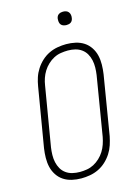

<svg xmlns="http://www.w3.org/2000/svg" viewBox="-137 -997 773 1079"><g transform="rotate(-15 250.0 -458.0)"><path d="M199 8Q171 8 144.5 2Q118 -4 96.5 -18Q75 -32 60.5 -54Q46 -76 40 -101.5Q34 -127 34.5 -155Q35 -183 39 -210L97 -555Q101 -580 109 -604.5Q117 -629 131.5 -651.5Q146 -674 166 -692.5Q186 -711 210 -722.5Q234 -734 260 -738.5Q286 -743 310 -743Q338 -743 364.5 -737Q391 -731 412.5 -717Q434 -703 448.5 -681Q463 -659 469 -633.5Q475 -608 474.5 -580Q474 -552 470 -525L413 -180Q408 -155 400 -130.5Q392 -106 377.5 -83.5Q363 -61 343 -42.5Q323 -24 299 -12.5Q275 -1 249 3.5Q223 8 199 8ZM200 -29Q220 -29 241 -32.5Q262 -36 281 -46Q300 -56 316.5 -71.5Q333 -87 344.5 -105.5Q356 -124 363 -144.5Q370 -165 374 -186L431 -531Q434 -552 434.5 -574Q435 -596 430.5 -616.5Q426 -637 416 -654.5Q406 -672 389.5 -684Q373 -696 352.5 -701Q332 -706 310 -706Q290 -706 268.5 -702.5Q247 -699 228 -689Q209 -679 192.5 -663.5Q176 -648 164.5 -629.5Q153 -611 146 -590.5Q139 -570 136 -549L78 -204Q75 -183 74.5 -161Q74 -139 78.5 -118.5Q83 -98 93 -80.5Q103 -63 119.5 -51Q136 -39 157 -34Q178 -29 200 -29ZM341 -846Q331 -846 322.5 -849Q314 -852 308.5 -859Q303 -866 302 -875.5Q301 -885 302 -895Q303 -901 306 -907Q309 -913 315 -917Q321 -921 327.5 -922.5Q334 -924 340 -924Q350 -924 358.5 -921Q367 -918 372.5 -911Q378 -904 379.5 -894.5Q381 -885 379 -875Q378 -869 375 -863Q372 -857 366.5 -853Q361 -849 354 -847.5Q347 -846 341 -846Z"/></g></svg>

Font: Iosevka Term Curly Extralight
Style: Italic
Weight: 200
Italic angle: -9°
Designer: Belleve Invis
Foundry: Belleve Invis
Version: Version 32.3.0